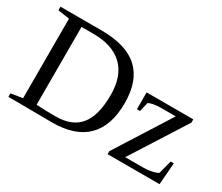

<svg xmlns="http://www.w3.org/2000/svg" viewBox="-113 -930 1393 1207"><g transform="rotate(30 583.0 -326.5)"><path d="M580.1 -332Q580.1 -469.2 506.1 -540Q432.1 -610.8 294.9 -610.8H207V-45.9Q265.6 -42 346.2 -42Q466.3 -42 523.2 -112.8Q580.1 -183.6 580.1 -332ZM326.2 -654.8Q507.3 -654.8 594.7 -574Q682.1 -493.2 682.1 -331.1Q682.1 -167 597.9 -82.5Q513.7 2 346.2 2L112.8 0H28.8V-25.9L112.8 -39.1V-616.2L28.8 -628.9V-654.8ZM749 0V-22L1001 -419.9H893.1Q865.7 -419.9 840.3 -415.3Q814.9 -410.6 805.2 -402.8L790 -336.9H767.1V-459H1106V-435.1L854 -39.1H988.3Q1016.1 -39.1 1046.9 -45.7Q1077.6 -52.2 1090.3 -62L1115.2 -158.2H1138.2L1126 0Z"/></g></svg>

Font: Tinos
Style: Regular
Weight: 400
Designer: Steve Matteson
Foundry: Monotype Imaging Inc.
Version: Version 1.23